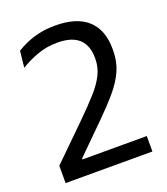

<svg xmlns="http://www.w3.org/2000/svg" viewBox="-123 -736 715 823"><g transform="rotate(-20 235.0 -325.0)"><path d="M35 0V-79L194.5 -235.5Q239.5 -280 271.2 -315.5Q303 -351 320 -385Q337 -419 337 -457.5V-462.5Q337 -499 323 -525Q309 -551 280.5 -564.5Q252 -578 207 -578Q157 -578 114 -562Q71 -546 37.5 -525L45.5 -600Q64.5 -612 90.5 -623.5Q116.5 -635 149.5 -642.5Q182.5 -650 223 -650Q322 -650 371.5 -604Q421 -558 421 -472.5V-465.5Q421 -415 403 -374Q385 -333 350.5 -292.2Q316 -251.5 267.5 -203.5L137.5 -75V-55.5L103.5 -70.5H431V0Z"/></g></svg>

Font: Anek Gujarati
Style: Regular
Weight: 400
Designer: Mrunmayee Ghaisas (Gujarati), Yesha Goshar (Latin)
Foundry: Ek Type
Version: Version 1.003